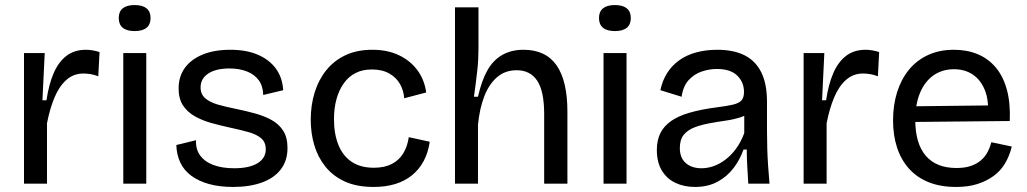

<svg xmlns="http://www.w3.org/2000/svg" viewBox="-20 -727 4065 760"><path d="M75 0V-276V-517H157L148 -330H164Q173 -392 192 -436.5Q211 -481 242.5 -505.5Q274 -530 320 -530Q331 -530 344.5 -528Q358 -526 374 -521L369 -425Q354 -431 339 -433.5Q324 -436 310 -436Q271 -436 242.5 -410.5Q214 -385 195.5 -340.5Q177 -296 166 -239V0Z M468 0V-517H559V0ZM513 -604Q482 -604 466 -617Q450 -630 450 -656Q450 -681 466 -694Q482 -707 513 -707Q544 -707 560 -694Q576 -681 576 -656Q576 -630 560 -617Q544 -604 513 -604Z M903 13Q849 13 807.5 1.5Q766 -10 737 -31.5Q708 -53 693.5 -84Q679 -115 678 -153L756 -172Q754 -137 772 -112Q790 -87 824.5 -74Q859 -61 907 -61Q967 -61 999.5 -81Q1032 -101 1032 -136Q1032 -164 1014 -179.5Q996 -195 964 -204Q932 -213 890 -222Q853 -230 817 -240Q781 -250 751.5 -266.5Q722 -283 704.5 -309.5Q687 -336 687 -377Q687 -424 711.5 -458Q736 -492 782 -511Q828 -530 892 -530Q955 -530 1000.5 -510.5Q1046 -491 1072 -455.5Q1098 -420 1101 -370L1022 -351Q1021 -386 1004.5 -409Q988 -432 958 -444Q928 -456 888 -456Q835 -456 804.5 -436Q774 -416 774 -381Q774 -354 792.5 -338Q811 -322 842.5 -313Q874 -304 914 -296Q953 -288 989.5 -278Q1026 -268 1055 -252Q1084 -236 1101 -209.5Q1118 -183 1118 -141Q1118 -91 1091.5 -56.5Q1065 -22 1016.5 -4.5Q968 13 903 13Z M1459 13Q1392 13 1345 -8.5Q1298 -30 1268 -67.5Q1238 -105 1224 -152.5Q1210 -200 1210 -253Q1210 -311 1225.5 -361Q1241 -411 1271.5 -449Q1302 -487 1347.5 -508.5Q1393 -530 1454 -530Q1514 -530 1559 -508.5Q1604 -487 1632 -449.5Q1660 -412 1667 -361L1580 -338Q1578 -368 1563.5 -394Q1549 -420 1521 -436Q1493 -452 1452 -452Q1415 -452 1387.5 -438Q1360 -424 1341 -397.5Q1322 -371 1312 -335Q1302 -299 1302 -255Q1302 -197 1319.5 -153.5Q1337 -110 1372 -86.5Q1407 -63 1460 -63Q1502 -63 1531 -78Q1560 -93 1576.5 -120.5Q1593 -148 1598 -184L1681 -166Q1675 -123 1657 -89.5Q1639 -56 1610.5 -33Q1582 -10 1544 1.5Q1506 13 1459 13Z M1781 0V-303V-698H1874V-539Q1874 -518 1873 -494.5Q1872 -471 1869 -446Q1866 -421 1863 -395.5Q1860 -370 1856 -344H1872Q1886 -407 1909 -448Q1932 -489 1968 -509.5Q2004 -530 2052 -530Q2140 -530 2183 -468.5Q2226 -407 2226 -285V0H2134V-276Q2134 -366 2106.5 -407.5Q2079 -449 2025 -449Q1979 -449 1947 -421Q1915 -393 1896.5 -344.5Q1878 -296 1872 -233V0Z M2369 0V-517H2460V0ZM2414 -604Q2383 -604 2367 -617Q2351 -630 2351 -656Q2351 -681 2367 -694Q2383 -707 2414 -707Q2445 -707 2461 -694Q2477 -681 2477 -656Q2477 -630 2461 -617Q2445 -604 2414 -604Z M2731 13Q2688 13 2654 -3Q2620 -19 2600 -51.5Q2580 -84 2580 -134Q2580 -172 2594 -200Q2608 -228 2636.5 -248Q2665 -268 2710 -281Q2755 -294 2816 -302Q2856 -307 2880 -312.5Q2904 -318 2914.5 -329Q2925 -340 2925 -363Q2925 -401 2898.5 -427.5Q2872 -454 2817 -454Q2788 -454 2758 -444Q2728 -434 2706 -410Q2684 -386 2678 -344L2594 -370Q2602 -408 2620.5 -437.5Q2639 -467 2668 -488Q2697 -509 2735.5 -519.5Q2774 -530 2819 -530Q2884 -530 2927.5 -508Q2971 -486 2993.5 -440.5Q3016 -395 3016 -324V-212Q3016 -179 3017 -142.5Q3018 -106 3020.5 -69.5Q3023 -33 3026 0H2942Q2940 -34 2938 -67Q2936 -100 2936 -135H2923Q2909 -95 2883.5 -61.5Q2858 -28 2820 -7.5Q2782 13 2731 13ZM2757 -61Q2780 -61 2803.5 -69Q2827 -77 2850 -94Q2873 -111 2892.5 -137Q2912 -163 2926 -200V-290L2953 -287Q2937 -271 2910.5 -262.5Q2884 -254 2852.5 -249.5Q2821 -245 2788.5 -239Q2756 -233 2729.5 -223Q2703 -213 2687 -194Q2671 -175 2671 -141Q2671 -102 2694.5 -81.5Q2718 -61 2757 -61Z M3161 0V-276V-517H3243L3234 -330H3250Q3259 -392 3278 -436.5Q3297 -481 3328.5 -505.5Q3360 -530 3406 -530Q3417 -530 3430.5 -528Q3444 -526 3460 -521L3455 -425Q3440 -431 3425 -433.5Q3410 -436 3396 -436Q3357 -436 3328.5 -410.5Q3300 -385 3281.5 -340.5Q3263 -296 3252 -239V0Z M3765 13Q3703 13 3656.5 -5.5Q3610 -24 3578.5 -59Q3547 -94 3531 -142.5Q3515 -191 3515 -250Q3515 -311 3531 -362Q3547 -413 3577.5 -450.5Q3608 -488 3653 -509Q3698 -530 3756 -530Q3808 -530 3850 -512.5Q3892 -495 3921.5 -460Q3951 -425 3965.5 -372Q3980 -319 3977 -248L3572 -244V-306L3920 -310L3890 -268Q3895 -329 3878.5 -370Q3862 -411 3830.5 -432Q3799 -453 3756 -453Q3710 -453 3675.5 -429Q3641 -405 3622 -360Q3603 -315 3603 -252Q3603 -159 3644.5 -110.5Q3686 -62 3766 -62Q3799 -62 3822.5 -70Q3846 -78 3862.5 -92Q3879 -106 3889 -125Q3899 -144 3904 -164L3985 -147Q3976 -110 3958.5 -80.5Q3941 -51 3913 -30.5Q3885 -10 3848.5 1.5Q3812 13 3765 13Z"/></svg>

Font: Bricolage Grotesque 24pt
Style: Regular
Weight: 400
Designer: Mathieu Triay
Foundry: Atelier Triay
Version: Version 1.001;gftools[0.9.33.dev8+g029e19f]